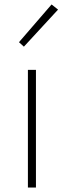

<svg xmlns="http://www.w3.org/2000/svg" viewBox="-20 -840 285 860"><path d="M105 0H141V-527H105ZM87 -631 240 -797 211 -820 65 -651Z"/></svg>

Font: Genne Gothic ExtraLight
Style: Regular
Weight: 250
Designer: Ryoko NISHIZUKA (kana & ideographs); Paul D. Hunt (Latin, Greek & Cyrillic); Wenlong ZHANG (bopomofo); Sandoll Communica
Foundry: Adobe Systems Incorporated
Version: Version 1.004;PS 1.004;hotconv 16.6.51;makeotf.lib2.5.65220